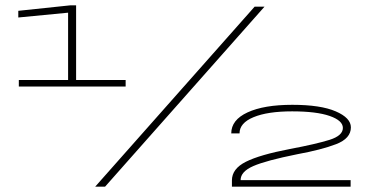

<svg xmlns="http://www.w3.org/2000/svg" viewBox="-20 -699 1384 719"><path d="M50.5 -375H450.5V-399.5H265V-679H243L48.5 -658.5V-633.5L235 -651.5V-399.5H50.5ZM336.5 0H373.5L970.5 -674H933.5ZM848.5 0H1293V-24.5H881Q881 -56.5 928.8 -77.2Q976.5 -98 1093.5 -121.5Q1183.5 -138 1238.8 -159.2Q1294 -180.5 1294 -222Q1294 -257.5 1237.2 -282Q1180.5 -306.5 1074.5 -306.5Q968.5 -306.5 907.2 -278.2Q846 -250 846 -199.5H877Q877 -238.5 929.5 -260.2Q982 -282 1074 -282Q1165 -282 1214.5 -264.8Q1264 -247.5 1264 -220Q1264 -191 1213.8 -175.2Q1163.5 -159.5 1065.5 -141Q953 -119.5 900.8 -93.2Q848.5 -67 848.5 -23.5Z"/></svg>

Font: Anybody ExtraExpanded ExtraLight
Style: Regular
Weight: 250
Width: 8
Version: Version 1.113;gftools[0.9.25]